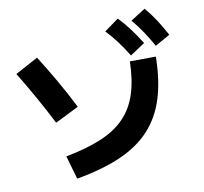

<svg xmlns="http://www.w3.org/2000/svg" viewBox="-124 -994 1247 1175"><g transform="rotate(-15 500.0 -406.0)"><path d="M194 -106Q325 -119 419 -149Q513 -179 575 -232.5Q637 -286 672 -368Q707 -450 720 -567L881 -554Q866 -405 821.5 -298Q777 -191 698 -120Q619 -49 501.5 -10Q384 29 223 43ZM187 -321Q153 -406 112.5 -496Q72 -586 29 -672L177 -736Q220 -653 262.5 -561.5Q305 -470 340 -381ZM736 -600Q709 -654 682.5 -697Q656 -740 622 -783L716 -839Q750 -797 778 -751.5Q806 -706 833 -653ZM898 -618Q874 -672 849.5 -716Q825 -760 794 -805L890 -855Q922 -810 946.5 -764Q971 -718 995 -662Z"/></g></svg>

Font: M PLUS 2 Thin ExtraBold
Style: Regular
Weight: 800
Version: Version 1.001